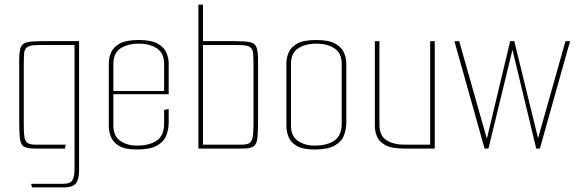

<svg xmlns="http://www.w3.org/2000/svg" viewBox="-20 -650 2533 840"><path d="M120 170 116 154H258Q288 154 297 138Q306 122 306 90V-453H147Q113 -453 100 -444.5Q87 -436 85.5 -416.5Q84 -397 84 -362V-103Q84 -68 87 -49.5Q90 -31 101.5 -24Q113 -17 138 -17H268L264 0H133Q99 0 84.5 -9Q70 -18 67 -45Q64 -72 64 -125V-387Q64 -426 71 -443.5Q78 -461 100 -465.5Q122 -470 167 -470H326V93Q326 136 311.5 153Q297 170 259 170Z M578 4Q527 4 500.5 -12Q474 -28 465 -52Q456 -76 456 -98V-373Q456 -396 465.5 -419.5Q475 -443 503 -459Q531 -475 587 -475Q642 -475 670 -459Q698 -443 708 -419.5Q718 -396 718 -373V-248H698V-370Q698 -417 667 -438Q636 -459 587 -459Q539 -459 507.5 -438.5Q476 -418 476 -370V-101Q476 -54 506.5 -33.5Q537 -13 578 -13Q634 -13 666 -35Q698 -57 698 -110V-169L718 -173V-114Q718 -84 707.5 -57Q697 -30 667 -13Q637 4 578 4ZM462 -238V-252H718V-238Z M848 0V-630H868V-470H1007Q1052 -470 1073.5 -465.5Q1095 -461 1102 -443.5Q1109 -426 1109 -387V-127Q1109 -73 1106 -45.5Q1103 -18 1088.5 -9Q1074 0 1039 0ZM868 -17H1035Q1060 -17 1071 -24Q1082 -31 1085.5 -49.5Q1089 -68 1089 -103V-362Q1089 -397 1087.5 -416.5Q1086 -436 1073 -444.5Q1060 -453 1026 -453H868Z M1355 4Q1304 4 1277.5 -12Q1251 -28 1242 -52Q1233 -76 1233 -98V-373Q1233 -396 1242.5 -419.5Q1252 -443 1280 -459Q1308 -475 1364 -475Q1419 -475 1447 -459Q1475 -443 1485 -419.5Q1495 -396 1495 -373V-114Q1495 -84 1484.5 -57Q1474 -30 1444 -13Q1414 4 1355 4ZM1355 -13Q1411 -13 1443 -35Q1475 -57 1475 -110V-370Q1475 -417 1444 -438Q1413 -459 1364 -459Q1316 -459 1284.5 -438.5Q1253 -418 1253 -370V-101Q1253 -54 1283.5 -33.5Q1314 -13 1355 -13Z M1746 0Q1692 0 1665 -15.5Q1638 -31 1629 -53.5Q1620 -76 1620 -98V-470H1640V-105Q1640 -56 1671 -36.5Q1702 -17 1751 -17H1862V-470H1882V0Z M1968 -470H1989L2110 -43L2212 -470H2230L2334 -45L2454 -470H2474L2342 0H2326L2222 -432L2117 0H2100Z"/></svg>

Font: Smooch Sans Thin
Style: Regular
Weight: 100
Designer: Robert E. Leuschke
Foundry: Robert E. Leuschke
Version: Version 1.010